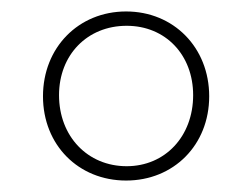

<svg xmlns="http://www.w3.org/2000/svg" viewBox="-20 -706 440 335"><path d="M200 -391C283 -391 345 -453 345 -538C345 -623 283 -686 200 -686C117 -686 55 -623 55 -538C55 -453 117 -391 200 -391ZM83 -540C83 -610 132 -661 201 -661C269 -661 317 -610 317 -540C317 -468 268 -416 201 -416C133 -416 83 -468 83 -540Z"/></svg>

Font: MV Cash Thin
Style: Regular
Weight: 100
Designer: Rodrigo Fuenzalida
Foundry: fragTYPE
Version: Version 1.100;Glyphs 3.1.2 (3151)